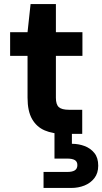

<svg xmlns="http://www.w3.org/2000/svg" viewBox="-20 -661 505 948"><path d="M295 0Q241 0 201 -17Q161 -34 138.5 -73Q116 -112 116 -179V-385H30V-502H116L131 -641H256V-502H387V-385H256V-178Q256 -145 270.5 -132Q285 -119 320 -119H386V0ZM195 267V188H312Q337 188 349.5 180Q362 172 362 154Q362 137 349.5 129.5Q337 122 312 122H249V-4H335V49Q368 49 397.5 60Q427 71 446 94.5Q465 118 465 157Q465 194 446 218.5Q427 243 397 255Q367 267 332 267Z"/></svg>

Font: DM Sans 16pt ExtraBold
Style: Regular
Weight: 800
Version: Version 4.004;gftools[0.9.30]